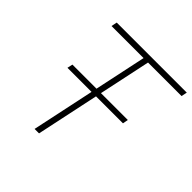

<svg xmlns="http://www.w3.org/2000/svg" viewBox="-189 -903 1066 1066"><g transform="rotate(45 343.5 -370.0)"><path d="M557 -369H121L128 -401H563ZM680 -706H130L137 -740H687ZM267 0H232L389 -740H424Z"/></g></svg>

Font: Be Vietnam Pro Variable Thin
Style: Italic
Weight: 100
Italic angle: -12°
Designer: Lam Bao, Tony Le, Vietanh Nguyen
Foundry: Yellow Type Foundry
Version: Version 1.002